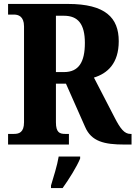

<svg xmlns="http://www.w3.org/2000/svg" viewBox="-20 -734 688 975"><path d="M21 0H330V-54H311C283 -54 264 -61 264 -113V-309H315L412 -90C444 -15 510 0 612 0H648V-54H642C612 -54 591 -80 561 -139L457 -340C525 -361 583 -411 583 -525C583 -644 515 -714 325 -714H21V-660H51C72 -660 102 -652 102 -600V-113C102 -61 76 -54 51 -54H21ZM305 -368H264V-654H305C376 -654 411 -612 411 -516C411 -419 380 -368 305 -368ZM239 208V221H298C329 178 370 113 387 71V61H278C271 105 251 168 239 208Z"/></svg>

Font: Noto Serif Myanmar Condensed ExtraBold
Style: Regular
Weight: 800
Width: 3
Designer: Ben Mitchell and the Monotype Design Team
Foundry: Monotype Imaging Inc.
Version: Version 2.106